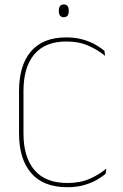

<svg xmlns="http://www.w3.org/2000/svg" viewBox="-20 -812 538 842"><path d="M275.5 9Q170 9 116.8 -52.8Q63.5 -114.5 63.5 -226.5V-413Q63.5 -525.5 116 -586.8Q168.5 -648 270.5 -648Q310 -648 342.2 -639Q374.5 -630 398.5 -616.2Q422.5 -602.5 438 -589L441 -567Q411 -592 369 -611Q327 -630 270.5 -630Q178 -630 130.5 -573.8Q83 -517.5 83 -413V-226.5Q83 -122.5 131.2 -66Q179.5 -9.5 275.5 -9.5Q332 -9.5 373.8 -28Q415.5 -46.5 446 -72.5L443.5 -50.5Q428 -36.5 403.8 -22.8Q379.5 -9 347.5 0Q315.5 9 275.5 9ZM259.5 -736.5Q249 -736.5 243.5 -743.2Q238 -750 238 -764V-766Q238 -779 243.5 -785.8Q249 -792.5 259.5 -792.5Q270.5 -792.5 276 -785.8Q281.5 -779 281.5 -766V-764Q281.5 -750 276 -743.2Q270.5 -736.5 259.5 -736.5Z"/></svg>

Font: Anek Latin Thin
Style: Regular
Weight: 250
Designer: Yesha Goshar
Foundry: Ek Type
Version: Version 1.003